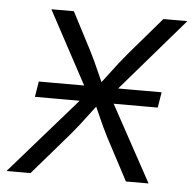

<svg xmlns="http://www.w3.org/2000/svg" viewBox="-60 -587 637 631"><g transform="rotate(5 258.5 -271.0)"><path d="M55.7 -251 64 -302.2H469.2L460.9 -251ZM-16.1 0 249 -303.2 240.2 -252.9 84.5 -542.5H158.7L221.7 -421.4Q239.7 -386.2 253.4 -354.2Q267.1 -322.3 282.2 -292H248Q273.4 -322.3 296.9 -354.2Q320.3 -386.2 350.1 -421.4L454.1 -542.5H533.2L281.2 -250.5L289.1 -299.3L452.6 0H377.9L303.7 -140.1Q286.6 -173.8 273.7 -203.9Q260.7 -233.9 246.6 -262.7H280.8Q256.3 -233.9 234.4 -203.9Q212.4 -173.8 184.1 -140.1L63 0Z"/></g></svg>

Font: Inter 16pt Light
Style: Italic
Weight: 300
Italic angle: -9.3988°
Version: Version 4.001;git-66647c0bb